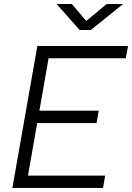

<svg xmlns="http://www.w3.org/2000/svg" viewBox="-20 -918 645 938"><path d="M40.5 0H483.4L493.7 -60.1H116.7L161.6 -316.9H451.7L462.4 -377.4H172.4L217.3 -633.3H594.7L605.5 -693.4H162.6L151.9 -633.3ZM369.1 -771.5H423.8L581.5 -898.4H501L401.4 -815.4L331.1 -898.4H256.3Z"/></svg>

Font: Cascadia Mono NF Light
Style: Italic
Weight: 300
Italic angle: -10°
Monospace: yes
Designer: Aaron Bell
Foundry: Saja Typeworks
Version: Version 2404.023